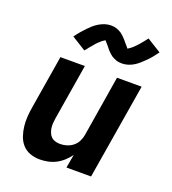

<svg xmlns="http://www.w3.org/2000/svg" viewBox="-140 -869 879 982"><g transform="rotate(20 300.0 -378.0)"><path d="M188 8Q160 8 135 -1Q110 -10 93 -29Q76 -48 67.5 -73Q59 -98 56 -124.5Q53 -151 55 -178.5Q57 -206 62 -234L109 -520H242L192 -216Q190 -203 189 -189.5Q188 -176 190 -163Q192 -150 197 -138Q202 -126 211 -117.5Q220 -109 233 -105.5Q246 -102 259 -102Q277 -102 295 -107.5Q313 -113 328 -125Q343 -137 351.5 -154Q360 -171 363 -189L417 -520H551L465 0H331L344 -73Q330 -54 312.5 -38Q295 -22 274.5 -11.5Q254 -1 231.5 3.5Q209 8 188 8ZM212 -594 135 -642Q148 -660 160.5 -674.5Q173 -689 184.5 -701Q196 -713 207.5 -723Q219 -733 234 -742Q249 -751 265 -756Q281 -761 297 -761Q305 -761 313 -760Q321 -759 328 -756.5Q335 -754 342.5 -750.5Q350 -747 355.5 -743Q361 -739 367.5 -733Q374 -727 379 -721.5Q384 -716 388 -711.5Q392 -707 398 -699.5Q404 -692 408.5 -687.5Q413 -683 416 -678Q419 -680 423 -682.5Q427 -685 431.5 -688.5Q436 -692 439 -694.5Q442 -697 444.5 -699.5Q447 -702 450 -705Q453 -708 456 -711Q459 -714 462.5 -718Q466 -722 469.5 -726Q473 -730 476.5 -734.5Q480 -739 484 -743.5Q488 -748 492 -753.5Q496 -759 500 -764L577 -716Q564 -698 552 -683.5Q540 -669 528 -657.5Q516 -646 504.5 -635.5Q493 -625 478.5 -616Q464 -607 447.5 -602Q431 -597 415 -597Q407 -597 399 -598Q391 -599 384 -601.5Q377 -604 369.5 -607.5Q362 -611 356.5 -615Q351 -619 344.5 -625Q338 -631 333 -636.5Q328 -642 324.5 -646.5Q321 -651 315 -658.5Q309 -666 303.5 -671.5Q298 -677 296 -680Q293 -678 289 -675.5Q285 -673 280.5 -669.5Q276 -666 273.5 -663.5Q271 -661 268 -658.5Q265 -656 262 -653Q259 -650 256 -647Q253 -644 250 -640Q247 -636 243.5 -632Q240 -628 236 -623.5Q232 -619 228.5 -614.5Q225 -610 221 -604.5Q217 -599 212 -594Z"/></g></svg>

Font: Iosevka SS04 XBd Ex
Style: Italic
Weight: 800
Width: 7
Italic angle: -9°
Monospace: yes
Designer: Belleve Invis
Foundry: Belleve Invis
Version: Version 19.0.0; ttfautohint (v1.8.4)